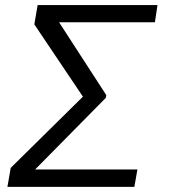

<svg xmlns="http://www.w3.org/2000/svg" viewBox="-20 -727 657 747"><path d="M514.6 -67.8 502.8 0H8.9L21.7 -73.9L302.6 -350.9L113.6 -632.1L126.4 -707.4H592.7L582.7 -640.3H209.9L393.5 -356.9L392 -346.6L116.8 -67.8Z"/></svg>

Font: Inter Light  BETA
Style: Italic
Weight: 300
Italic angle: 9.39999°
Designer: Rasmus Andersson
Foundry: rsms
Version: Version 3.011;git-f93a4a705